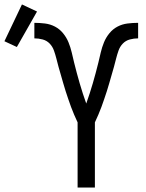

<svg xmlns="http://www.w3.org/2000/svg" viewBox="-139 -846 659 866"><path d="M211 0V-294Q203 -311 195.5 -328.5Q188 -346 181.5 -363.5Q175 -381 169 -399Q163 -417 157 -435Q151 -453 146 -471.5Q141 -490 135.5 -508Q130 -526 125 -544.5Q120 -563 115.5 -581Q111 -599 104.5 -617.5Q98 -636 85 -649.5Q72 -663 53.5 -668Q35 -673 16 -673V-743Q40 -743 64 -740Q88 -737 109 -726Q130 -715 145.5 -696Q161 -677 170 -655Q179 -633 184.5 -609.5Q190 -586 195.5 -563Q201 -540 207.5 -516.5Q214 -493 220.5 -470Q227 -447 234.5 -424.5Q242 -402 250 -379Q258 -402 265.5 -424.5Q273 -447 279.5 -470Q286 -493 292.5 -516.5Q299 -540 304.5 -563Q310 -586 315.5 -609.5Q321 -633 330 -655Q339 -677 354.5 -696Q370 -715 391 -726Q412 -737 436 -740Q460 -743 484 -743V-673Q465 -673 446.5 -668Q428 -663 415 -649.5Q402 -636 395.5 -617.5Q389 -599 384.5 -581Q380 -563 375 -544.5Q370 -526 364.5 -508Q359 -490 354 -471.5Q349 -453 343 -435Q337 -417 331 -399Q325 -381 318.5 -363.5Q312 -346 304.5 -328.5Q297 -311 289 -294V0ZM-63 -634 -119 -660 -40 -826 28 -794Z"/></svg>

Font: Iosevka
Style: Regular
Weight: 400
Monospace: yes
Designer: Belleve Invis
Foundry: Belleve Invis
Version: Version 33.2.3; ttfautohint (v1.8.4)